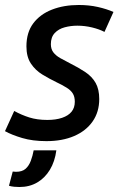

<svg xmlns="http://www.w3.org/2000/svg" viewBox="-28 -553 491 770"><path d="M158 13Q103 13 61 0.5Q19 -12 -8 -27L29 -108Q58 -92 89.5 -82Q121 -72 162 -72Q196 -72 221 -80.5Q246 -89 259 -105Q272 -121 272 -145Q272 -165 264 -178Q256 -191 239 -201.5Q222 -212 199 -223Q170 -237 142 -254Q114 -271 96 -298Q78 -325 78 -367Q78 -423 105.5 -459.5Q133 -496 180.5 -514.5Q228 -533 288 -533Q329 -533 364.5 -525Q400 -517 427 -505L391 -425Q370 -436 341 -443Q312 -450 282 -450Q256 -450 231.5 -443.5Q207 -437 191.5 -420.5Q176 -404 176 -376Q176 -356 186 -343Q196 -330 213.5 -320Q231 -310 251 -300Q287 -282 314 -264Q341 -246 355.5 -220.5Q370 -195 370 -156Q370 -104 343.5 -66Q317 -28 269.5 -7.5Q222 13 158 13ZM50 197Q40 197 29 196Q18 195 8 192L23 135Q27 135 30 135.5Q33 136 36 136Q61 136 74.5 124Q88 112 95.5 92Q103 72 107 50H198Q192 95 172 128Q152 161 121 179Q90 197 50 197Z"/></svg>

Font: Ubuntu Sans Medium
Style: Italic
Weight: 500
Italic angle: -13.5°
Designer: Dalton Maag Ltd
Foundry: Dalton Maag Ltd
Version: Version 1.006